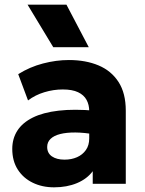

<svg xmlns="http://www.w3.org/2000/svg" viewBox="-20 -787 620 822"><path d="M211.5 15Q160.5 15 120 -4.8Q79.5 -24.5 56 -61.2Q32.5 -98 32.5 -149.5Q32.5 -193.5 54.2 -227.5Q76 -261.5 120 -283.5Q164 -305.5 230.8 -313.2Q297.5 -321 387 -313L388.5 -211Q341 -219.5 302.8 -219.8Q264.5 -220 237.8 -213.2Q211 -206.5 196.5 -192.5Q182 -178.5 182 -158Q182 -131.5 202.2 -117.5Q222.5 -103.5 256.5 -103.5Q286 -103.5 309.8 -114Q333.5 -124.5 347.8 -144.8Q362 -165 362 -194.5V-311Q362 -338.5 350.5 -359.5Q339 -380.5 314.2 -392.2Q289.5 -404 248.5 -404Q209 -404 170 -392.2Q131 -380.5 100 -357L58 -469.5Q107.5 -500.5 164 -515.2Q220.5 -530 275 -530Q347 -530 401.8 -507Q456.5 -484 487.5 -436Q518.5 -388 518.5 -313V0H377V-54Q352.5 -21 309.5 -3Q266.5 15 211.5 15ZM208 -585 98 -767H264.5L360 -585Z"/></svg>

Font: Geologica Thin Roman
Style: Bold
Weight: 700
Version: Version 1.010;gftools[0.9.28]